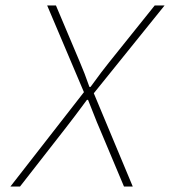

<svg xmlns="http://www.w3.org/2000/svg" viewBox="-20 -680 640 700"><path d="M18 0 286 -344 152 -660H184L271 -454Q288 -415 306 -363H310Q355 -425 378 -453L544 -660H580L322 -340L464 0H432L342 -214Q336 -227 320 -268Q304 -309 301 -316H297Q249 -251 220 -214L53 0Z"/></svg>

Font: TypoPRO Source Code Pro
Style: Italic
Weight: 200
Italic angle: -11°
Monospace: yes
Designer: Paul D. Hunt, Teo Tuominen
Foundry: Adobe Systems Incorporated
Version: Version 1.030;PS 1.0;hotconv 1.0.84;makeotf.lib2.5.63406